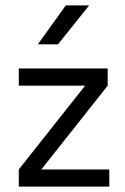

<svg xmlns="http://www.w3.org/2000/svg" viewBox="-20 -695 467 715"><path d="M196 -530H121L225 -675H312ZM387 -64V0H50V-64L297 -376H50V-440H381V-376L134 -64Z"/></svg>

Font: Arcon
Style: Regular
Weight: 400
Designer: M. Zarth
Foundry: martin zarth - visuelle & digitale kommunikation
Version: Version 1.131;PS 001.131;hotconv 1.0.70;makeotf.lib2.5.58329